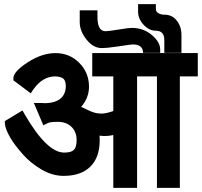

<svg xmlns="http://www.w3.org/2000/svg" viewBox="-20 -890 978 930"><path d="M491.2 -738.8Q505.4 -738.8 554.2 -746.8Q603 -754.9 618.2 -754.9Q675.3 -754.9 715.8 -720.2Q755.9 -686 755.9 -650.9V-633.8H672.9Q672.9 -674.8 623 -674.8Q615.2 -674.8 558.1 -666Q501 -657.2 472.2 -657.2Q432.1 -657.2 399.2 -698.2Q366.2 -739.3 366.2 -783.2V-839.8H452.1V-807.1Q452.1 -738.8 491.2 -738.8ZM776.9 -818.8Q814 -818.8 836.4 -790Q858.9 -761.2 858.9 -721.2V-633.8H775.9V-695.8Q775.9 -741.2 734.9 -741.2Q702.1 -741.2 675.5 -770Q648.9 -798.8 648.9 -833V-870.1H734.9V-847.2Q734.9 -833.5 747.1 -826.2Q759.3 -818.8 776.9 -818.8ZM298.8 -471.2Q298.8 -498 287.6 -508.3Q276.4 -518.6 248 -520Q185.5 -520 141.1 -456.1L128.9 -438L44.9 -501V-511.2Q44.9 -543 113.8 -587.9Q183.1 -632.8 249 -632.8Q316.9 -632.8 364 -585.4Q411.1 -538.1 411.1 -470.2Q411.1 -416 373 -372.1Q382.3 -368.7 401.1 -359.1Q419.9 -349.6 436 -344.7Q452.1 -339.8 472.2 -339.8Q493.2 -339.8 528.8 -352.1V-520H426.8V-632.8H938V-520H851.1V20H740.2V-520H644V20H528.8V-235.8Q506.8 -231 483.9 -231Q477.5 -231 461.9 -232.9Q462.9 -228 462.9 -210.9Q462.9 -127.4 417.5 -82.8Q372.1 -38.1 288.1 -38.1Q233.9 -38.1 181.4 -68.8Q128.9 -99.6 92.8 -140.1Q50.3 -187.5 29.8 -223.1Q5.4 -265.1 3.9 -291L2.9 -303.2L88.9 -355L99.1 -336.9Q207 -150.9 291 -150.9Q324.7 -150.9 337.9 -164.1Q351.1 -177.2 351.1 -210.9Q351.1 -251.5 326.2 -275.6Q301.3 -299.8 259.8 -299.8Q220.7 -299.8 210 -293L189.9 -283.2L144 -391.1H173.8Q195.3 -391.1 200.2 -390.1Q295.9 -393.6 298.8 -471.2Z"/></svg>

Font: Miedinger*
Style: Bold
Weight: 700
Version: Version 001.000